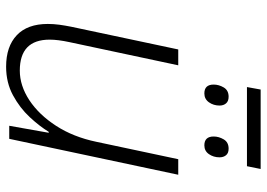

<svg xmlns="http://www.w3.org/2000/svg" viewBox="-138 -692 839 603"><g transform="rotate(90 281.5 -390.5)"><path d="M189.5 9.8Q126 9.8 90.6 -23.7Q55.2 -57.1 55.2 -121.1Q55.2 -138.7 57.6 -157Q60.1 -175.3 64 -194.8L135.3 -530.8H185.1L112.3 -189Q104.5 -152.8 104.5 -127Q104.5 -33.2 201.7 -33.2Q249 -33.2 294.7 -63.2Q340.3 -93.3 375.2 -147.2Q410.2 -201.2 425.3 -273.4L480 -530.8H528.8L416 0H375L397 -124H394Q376.5 -95.2 347.7 -64.2Q318.8 -33.2 279.1 -11.7Q239.3 9.8 189.5 9.8ZM253.4 -746.6 261.2 -789.6H510.7L502 -746.6ZM273.4 -612.8Q245.6 -612.8 245.6 -642.1Q245.6 -658.2 254.6 -673.6Q263.7 -689 283.7 -689Q297.9 -689 304.7 -680.9Q311.5 -672.9 311.5 -660.6Q311.5 -641.6 301.3 -627.2Q291 -612.8 273.4 -612.8ZM436.5 -612.8Q408.7 -612.8 408.7 -642.1Q408.7 -658.2 417.7 -673.6Q426.8 -689 446.8 -689Q460.9 -689 467.5 -680.9Q474.1 -672.9 474.1 -660.6Q474.1 -641.6 464.1 -627.2Q454.1 -612.8 436.5 -612.8Z"/></g></svg>

Font: Open Sans Light
Style: Italic
Weight: 300
Italic angle: -12°
Designer: Monotype Design Team
Foundry: Monotype Imaging Inc.
Version: Version 3.003; ttfautohint (v1.8.4)